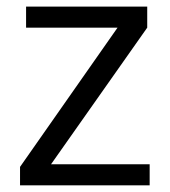

<svg xmlns="http://www.w3.org/2000/svg" viewBox="-20 -555 508 575"><path d="M428.2 0H40V-55.2L332 -472.2H58.1V-535.2H420.9V-472.2L132.8 -63H428.2Z"/></svg>

Font: f02034202
Style: Regular
Weight: 400
Foundry: Ascender Corporation
Version: Version 1.10